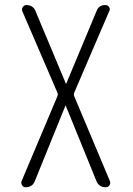

<svg xmlns="http://www.w3.org/2000/svg" viewBox="-20 -540 540 779"><path d="M84 219.7Q75.2 219.7 69.8 211.9Q64.5 204.1 67.4 195.3L212.9 -149.4Q215.8 -156.2 212.9 -164.1L70.3 -495.1Q67.4 -503.9 72.8 -511.7Q78.1 -519.5 86.9 -519.5Q114.3 -519.5 124 -495.1L247.1 -201.2Q247.1 -200.2 248 -200.2Q249 -200.2 249 -201.2L372.1 -496.1Q381.8 -520.5 408.2 -519.5Q417 -519.5 422.4 -511.7Q427.7 -503.9 423.8 -496.1L281.2 -164.1Q278.3 -156.2 281.2 -149.4L425.8 194.3Q429.7 203.1 424.3 211.4Q418.9 219.7 409.2 219.7Q380.9 219.7 371.1 194.3L247.1 -110.4Q247.1 -111.3 246.1 -111.3Q245.1 -111.3 245.1 -110.4L121.1 195.3Q111.3 219.7 84 219.7Z"/></svg>

Font: Rounded-X Mgen+ 1mn light
Style: Regular
Weight: 200
Designer: [Source Han Sans]
Ryoko NISHIZUKA  (kana & ideographs); Paul D. Hunt (Latin, Greek & Cyrillic); Wenlong ZHANG  (bopomofo
Version: Version 1.059.20150602